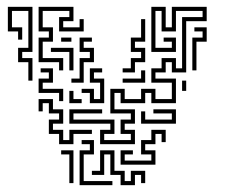

<svg xmlns="http://www.w3.org/2000/svg" viewBox="-20 -536 670 562"><path d="M63 -300V-354H33V-396H63V-504H15V-456H45V-420H33V-444H3V-516H75V-384H45V-366H75V-300ZM153 -330V-354H93V-426H123V-444H93V-516H195V-474H165V-456H213V-480H225V-444H153V-486H183V-504H105V-456H135V-414H105V-366H165V-330ZM273 -114V-156H303V-174H183V-216H279V-204H195V-186H315V-144H285V-126H363V-144H333V-186H363V-204H303V-276H345V-246H393V-276H435V-246H483V-294H423V-336H453V-366H495V-336H513V-486H573V-504H495V-444H453V-504H435V-396H483V-414H459V-426H495V-384H423V-516H465V-456H483V-516H585V-474H525V-324H483V-354H465V-324H435V-306H495V-234H423V-264H405V-234H333V-264H315V-216H375V-174H345V-156H375V-114ZM339 -324V-336H363V-366H393V-384H363V-426H393V-480H405V-414H375V-396H405V-354H375V-324ZM543 -330V-426H573V-444H549V-456H585V-414H555V-330ZM189 -294V-306H213V-366H243V-384H213V-426H249V-414H225V-396H255V-354H225V-294ZM159 -414V-426H189V-414ZM183 -330V-384H129V-396H195V-330ZM153 -240V-264H93V-306H123V-324H99V-336H135V-294H105V-276H165V-240ZM243 -234V-264H219V-276H255V-246H273V-294H243V-336H279V-324H255V-306H285V-234ZM339 -294V-306H393V-330H405V-294ZM513 -270V-300H525V-270ZM183 -234V-270H195V-246H219V-234ZM153 -114V-144H123V-186H153V-204H123V-234H105V-210H93V-246H135V-216H165V-174H135V-156H165V-126H183V-156H249V-144H195V-114ZM393 -174V-210H405V-186H483V-204H429V-216H495V-174ZM333 -54V-96H369V-84H345V-66H423V-84H393V-126H423V-156H465V-120H453V-144H435V-114H405V-96H435V-54ZM213 6V-96H243V-114H219V-126H255V-84H225V-6H309V6ZM183 0V-84H159V-96H195V0ZM333 6V-24H303V-84H285V-24H249V-36H273V-96H315V-36H345V-6H363V-36H405V0H393V-24H375V6Z"/></svg>

Font: Rubik Maze
Style: Regular
Weight: 400
Designer: Hubert and Fischer, NaN
Foundry: Hubert and Fischer, NaN
Version: Version 2.200